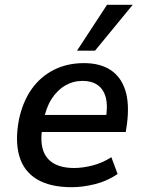

<svg xmlns="http://www.w3.org/2000/svg" viewBox="-20 -771 603 800"><path d="M279 9Q189 9 134 -24Q79 -57 60.5 -120.5Q42 -184 59 -273Q75 -348 112 -400Q149 -452 204.5 -480Q260 -508 330 -508Q397 -508 440.5 -479.5Q484 -451 502 -395Q520 -339 509 -254L504 -221H135L146 -292H440L420 -270Q430 -328 421 -363.5Q412 -399 387 -416.5Q362 -434 324 -434Q285 -434 251.5 -414.5Q218 -395 194.5 -358Q171 -321 161 -266L157 -244Q147 -185 159 -147Q171 -109 204 -90Q237 -71 289 -71Q324 -71 365.5 -81.5Q407 -92 444 -116L470 -46Q426 -16 375 -3.5Q324 9 279 9ZM301 -560 426 -751H533L376 -560Z"/></svg>

Font: Nunito Sans 7pt SemiCondensed SemiBold
Style: Italic
Weight: 600
Width: 4
Italic angle: -9°
Designer: Vernon Adams
Foundry: Vernon Adams
Version: Version 3.101;gftools[0.9.27]